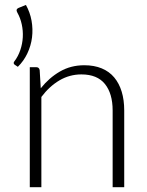

<svg xmlns="http://www.w3.org/2000/svg" viewBox="-20 -776 611 796"><path d="M36.5 0ZM87.5 -755.5Q104.5 -725 110.8 -690.2Q117 -655.5 112.8 -621Q108.5 -586.5 93.5 -554.8Q78.5 -523 54 -499L40.5 -508Q36.5 -511 36.8 -515Q37 -519 39.5 -521.5Q55.5 -542.5 64.2 -568.5Q73 -594.5 74.5 -621.5Q76 -648.5 70.2 -675Q64.5 -701.5 52 -723.5Q44 -737.5 56.5 -743ZM103.5 0V-497.5H130Q142.5 -497.5 144.5 -485L149 -410Q183.5 -453.5 228.5 -479.5Q273.5 -505.5 329.5 -505.5Q370.5 -505.5 401.8 -492.5Q433 -479.5 453.5 -455Q474 -430.5 484.5 -396Q495 -361.5 495 -318V0H447V-318Q447 -388 415 -427.8Q383 -467.5 317.5 -467.5Q268.5 -467.5 226.5 -442.8Q184.5 -418 151.5 -374V0Z"/></svg>

Font: Lato Light
Style: Regular
Weight: 300
Designer: Lukasz Dziedzic
Foundry: tyPoland Lukasz Dziedzic
Version: Version 2.007; 2014-02-27